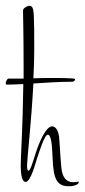

<svg xmlns="http://www.w3.org/2000/svg" viewBox="-52 -647 294 667"><path d="M20 -74C20 -56 21 -15 37 -15C55 -15 72 -83 77 -98C84 -117 102 -179 114 -179C128 -179 129 -131 131 -93C134 -26 145 0 187 0C212 0 220 -9 221 -11C222 -14 222 -16 220 -16C216 -16 211 -14 202 -14C179 -14 164 -30 161 -66C157 -107 155 -158 153 -174C151 -188 144 -208 129 -208C108 -208 85 -156 71 -112C60 -77 53 -54 47 -54C42 -54 42 -68 42 -74C42 -92 57 -224 64 -357C109 -360 157 -363 199 -363C203 -363 209 -366 209 -372C209 -377 131 -376 123 -376C107 -376 86 -376 64 -375C66 -410 67 -444 67 -476C67 -595 66 -618 58 -624C56 -626 53 -627 50 -627C44 -627 38 -622 34 -620C29 -617 28 -613 28 -608C28 -604 30 -517 30 -422V-374H-23C-26 -374 -32 -365 -32 -357C-32 -354 -29 -353 -29 -353C-11 -353 9 -354 29 -355C27 -200 20 -104 20 -74Z"/></svg>

Font: Stalemate
Style: Regular
Weight: 400
Designer: Astigmatic (AOETI)
Foundry: Astigmatic (AOETI)
Version: Version 001.000